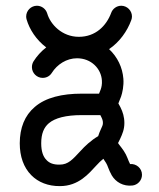

<svg xmlns="http://www.w3.org/2000/svg" viewBox="-20 -630 543 655"><path d="M359.4 -586.4C342.8 -541.5 305.7 -504.4 249 -504.4C191.4 -504.4 151.9 -546.9 141.1 -584C136.7 -599.1 122.6 -610.4 106 -610.4C85.9 -610.4 69.3 -593.8 69.3 -573.7C69.3 -570.3 69.8 -566.9 70.8 -563.5C80.6 -529.8 103.5 -494.1 137.7 -468.3C120.6 -455.1 105.5 -438.5 94.2 -420.4C90.8 -414.6 88.9 -408.2 88.9 -400.9C88.9 -380.9 105.5 -364.3 125.5 -364.3C138.7 -364.3 149.9 -370.6 156.7 -381.3C174.8 -410.2 207 -431.2 242.7 -431.2C291.5 -431.2 325.2 -395.5 327.6 -355.5C328.6 -343.3 326.2 -332 323.7 -325.2L317.9 -310.5H258.3C192.4 -310.5 135.7 -297.4 98.6 -265.1C64.5 -236.3 47.4 -193.8 47.4 -141.1C47.4 -96.7 60.5 -58.6 86.9 -32.2C110.4 -8.3 144.5 5.4 184.6 4.9C248.5 4.9 283.2 -38.1 308.6 -65.4C315.9 -73.7 324.2 -81.5 332.5 -88.4L341.8 -74.2C347.2 -66.4 350.1 -51.3 361.3 -31.7C375 -8.8 400.4 6.3 431.6 2.9C449.7 1 464.4 -14.6 464.4 -33.7C464.4 -56.6 444.3 -72.3 423.8 -70.3C416.5 -84 413.6 -98.6 402.3 -115.2C392.1 -130.4 383.3 -139.6 382.8 -142.1L389.6 -155.8C397.5 -172.9 404.3 -188.5 404.3 -210.4C404.3 -231 398.9 -248 391.1 -263.7C384.8 -276.4 383.8 -276.4 383.8 -276.9C383.8 -278.8 386.7 -283.2 393.1 -300.8C397.5 -313.5 402.8 -337.4 400.9 -361.3C397.9 -399.9 380.9 -435.5 352.1 -462.4C388.2 -486.8 414.1 -523.9 427.7 -561C429.2 -564.9 430.2 -569.3 430.2 -573.7C430.2 -593.8 413.6 -610.4 393.6 -610.4C377.9 -610.4 364.3 -600.1 359.4 -586.4ZM120.6 -141.1C120.6 -174.3 129.9 -195.3 146.5 -209.5C167.5 -227.5 205.1 -237.3 258.3 -237.3H322.3L325.7 -230.5C329.1 -223.6 331.1 -218.3 331.1 -210.4C331.1 -203.6 328.6 -198.7 323.2 -187C320.8 -182.1 317.9 -174.8 314.9 -165.5C290.5 -151.4 269 -130.9 254.9 -115.2C227.5 -85.9 212.9 -68.4 183.6 -68.4C162.1 -67.9 148.4 -73.7 138.7 -84C127.4 -95.2 120.6 -113.3 120.6 -141.1Z"/></svg>

Font: Velvelyne
Style: Regular
Weight: 400
Designer: Manon Van der Borght et Mariel Nils
Foundry: Velvetyne
Version: Version 1.070;Glyphs 3.3.1 (3343)